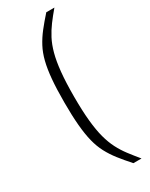

<svg xmlns="http://www.w3.org/2000/svg" viewBox="-230 -789 771 984"><g transform="rotate(-30 156.0 -296.5)"><path d="M242 150Q208 112 183 80Q158 48 140 14Q122 -20 111.5 -62Q101 -104 96 -161Q91 -218 91 -297Q91 -376 96 -432.5Q101 -489 111.5 -531Q122 -573 140 -607Q158 -641 183 -673Q208 -705 242 -743H290Q262 -710 240 -680.5Q218 -651 201 -618.5Q184 -586 172.5 -543.5Q161 -501 155 -441Q149 -381 149 -297Q149 -213 155 -153Q161 -93 172.5 -50.5Q184 -8 201 25Q218 58 240 87Q262 116 290 150Z"/></g></svg>

Font: Saira SemiExpanded Light
Style: Regular
Weight: 300
Width: 6
Designer: Hector Gatti with collaboration of the Omnibus-Type team
Foundry: Omnibus-Type
Version: Version 1.101